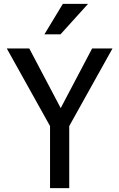

<svg xmlns="http://www.w3.org/2000/svg" viewBox="-20 -970 615 990"><path d="M238 0V-320L15 -720H131L317 -367H269L455 -720H560L337 -320V0ZM292 -793H209L304 -950H434Z"/></svg>

Font: Instrument Sans SemiCondensed Medium
Style: Regular
Weight: 500
Width: 4
Designer: Rodrigo Fuenzalida
Foundry: fragTYPE
Version: Version 1.000;gftools[0.9.28]